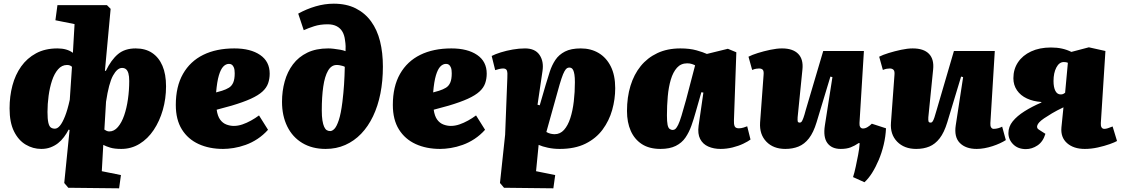

<svg xmlns="http://www.w3.org/2000/svg" viewBox="-20 -795 6089 1043"><path d="M550 -411 555 -410Q584 -470 621 -501Q658 -532 717 -532Q770 -532 806.5 -507.5Q843 -483 862.5 -437.5Q882 -392 882 -326Q882 -259 864.5 -198Q847 -137 815 -89Q783 -41 738 -13.5Q693 14 639 14Q602 14 579 7Q556 0 541 -8L533 135L637 156L627 228L351 225L329 199L358 -89L353 -91Q342 -70 327.5 -50.5Q313 -31 295 -17Q277 -3 254.5 5.5Q232 14 204 14Q159 14 119.5 -9.5Q80 -33 56 -81.5Q32 -130 32 -206Q32 -272 47.5 -330.5Q63 -389 95 -434Q127 -479 176 -505.5Q225 -532 292 -532Q318 -532 339 -526Q360 -520 376 -508L385 -664L281 -685L292 -767H561L581 -747ZM278 -96Q292 -96 305.5 -112Q319 -128 333 -163Q347 -198 359 -253L371 -432Q366 -437 359.5 -439.5Q353 -442 344 -442Q316 -442 295.5 -418.5Q275 -395 262.5 -357Q250 -319 244 -274.5Q238 -230 238 -187Q238 -149 242.5 -129Q247 -109 256 -102.5Q265 -96 278 -96ZM643 -426Q617 -426 594 -384.5Q571 -343 556 -242L547 -91Q553 -87 559.5 -84Q566 -81 574 -81Q600 -81 620.5 -105Q641 -129 654.5 -168Q668 -207 675 -256Q682 -305 682 -355Q682 -381 677.5 -396.5Q673 -412 664.5 -419Q656 -426 643 -426Z M1253 -532Q1341 -532 1393 -496.5Q1445 -461 1445 -395Q1445 -367 1436.5 -342.5Q1428 -318 1405.5 -297.5Q1383 -277 1342.5 -258.5Q1302 -240 1238 -221L1157 -199Q1162 -164 1176 -145Q1190 -126 1210 -118.5Q1230 -111 1250 -111Q1273 -111 1296.5 -119Q1320 -127 1343.5 -140Q1367 -153 1387 -168L1436 -90Q1410 -61 1379 -40.5Q1348 -20 1314.5 -8Q1281 4 1249.5 9Q1218 14 1192 14Q1117 14 1059 -12.5Q1001 -39 968 -92Q935 -145 935 -225Q935 -325 974 -393.5Q1013 -462 1084 -497Q1155 -532 1253 -532ZM1255 -397Q1255 -417 1250.5 -428Q1246 -439 1239.5 -443.5Q1233 -448 1224 -448Q1207 -448 1193 -433.5Q1179 -419 1169 -385.5Q1159 -352 1154 -293L1186 -302Q1208 -309 1223.5 -318.5Q1239 -328 1247 -346.5Q1255 -365 1255 -397Z M1600 -721Q1645 -746 1694.5 -760.5Q1744 -775 1793 -775Q1862 -775 1912.5 -749.5Q1963 -724 1996 -678.5Q2029 -633 2044.5 -571Q2060 -509 2060 -433Q2060 -355 2046.5 -287Q2033 -219 2006.5 -163.5Q1980 -108 1942 -68.5Q1904 -29 1855.5 -7.5Q1807 14 1749 14Q1676 14 1622.5 -18Q1569 -50 1540.5 -108Q1512 -166 1512 -242Q1512 -300 1526.5 -352.5Q1541 -405 1571.5 -445.5Q1602 -486 1649.5 -509Q1697 -532 1763 -532Q1776 -532 1793 -530Q1810 -528 1827.5 -525Q1845 -522 1857 -517Q1858 -529 1857.5 -544.5Q1857 -560 1854 -578Q1851 -604 1840 -623Q1829 -642 1809 -652.5Q1789 -663 1760 -663Q1719 -663 1686.5 -652.5Q1654 -642 1630 -631ZM1774 -83Q1785 -83 1797 -95.5Q1809 -108 1820.5 -142.5Q1832 -177 1840 -241Q1846 -290 1849 -336Q1852 -382 1853 -432Q1848 -435 1840.5 -437Q1833 -439 1825.5 -440.5Q1818 -442 1809 -442Q1780 -442 1762 -411Q1744 -380 1736 -324.5Q1728 -269 1728 -195Q1728 -163 1731.5 -141Q1735 -119 1741 -106Q1747 -93 1755 -88Q1763 -83 1774 -83Z M2432 -532Q2520 -532 2572 -496.5Q2624 -461 2624 -395Q2624 -367 2615.5 -342.5Q2607 -318 2584.5 -297.5Q2562 -277 2521.5 -258.5Q2481 -240 2417 -221L2336 -199Q2341 -164 2355 -145Q2369 -126 2389 -118.5Q2409 -111 2429 -111Q2452 -111 2475.5 -119Q2499 -127 2522.5 -140Q2546 -153 2566 -168L2615 -90Q2589 -61 2558 -40.5Q2527 -20 2493.5 -8Q2460 4 2428.5 9Q2397 14 2371 14Q2296 14 2238 -12.5Q2180 -39 2147 -92Q2114 -145 2114 -225Q2114 -325 2153 -393.5Q2192 -462 2263 -497Q2334 -532 2432 -532ZM2434 -397Q2434 -417 2429.5 -428Q2425 -439 2418.5 -443.5Q2412 -448 2403 -448Q2386 -448 2372 -433.5Q2358 -419 2348 -385.5Q2338 -352 2333 -293L2365 -302Q2387 -309 2402.5 -318.5Q2418 -328 2426 -346.5Q2434 -365 2434 -397Z M2736 -371Q2738 -401 2733.5 -412Q2729 -423 2713 -423Q2704 -423 2691 -420Q2678 -417 2670 -414L2651 -491Q2670 -501 2700.5 -510.5Q2731 -520 2765.5 -526Q2800 -532 2832 -532Q2887 -532 2911 -496.5Q2935 -461 2927 -409L2900 -226L2912 -223L2944 -333Q2955 -370 2966.5 -405.5Q2978 -441 2997 -469.5Q3016 -498 3049 -515Q3082 -532 3135 -532Q3190 -532 3232 -507Q3274 -482 3298 -434Q3322 -386 3322 -316Q3322 -256 3305.5 -197.5Q3289 -139 3253.5 -91Q3218 -43 3160.5 -14.5Q3103 14 3020 14Q2987 14 2956.5 7.5Q2926 1 2906 -8L2892 135L2996 156L2986 228L2718 225L2696 199L2724 -63ZM3073 -428Q3066 -428 3060 -424.5Q3054 -421 3046.5 -408Q3039 -395 3030 -368Q3021 -341 3008 -293L2948 -78Q2960 -71 2972 -68.5Q2984 -66 2993 -66Q3023 -66 3044 -89.5Q3065 -113 3078 -153Q3091 -193 3097 -244Q3103 -295 3103 -348Q3103 -374 3100.5 -389.5Q3098 -405 3094 -413.5Q3090 -422 3084.5 -425Q3079 -428 3073 -428Z M3967 -142Q3966 -122 3970.5 -110Q3975 -98 3994 -98Q4006 -98 4019 -102Q4032 -106 4039 -109L4057 -37Q4044 -27 4018 -14.5Q3992 -2 3959.5 6Q3927 14 3894 14Q3857 14 3827.5 1Q3798 -12 3783.5 -40Q3769 -68 3775 -112L3801 -292L3790 -294L3760 -189Q3749 -149 3736 -112.5Q3723 -76 3703.5 -47.5Q3684 -19 3651 -2.5Q3618 14 3568 14Q3507 14 3467 -12Q3427 -38 3406.5 -84Q3386 -130 3386 -192Q3386 -267 3405 -329Q3424 -391 3460.5 -436Q3497 -481 3551 -506.5Q3605 -532 3676 -532Q3727 -532 3764 -521.5Q3801 -511 3820 -502L3934 -530L3980 -511ZM3634 -89Q3643 -89 3649.5 -95Q3656 -101 3664 -117Q3672 -133 3682 -166Q3692 -199 3707 -253L3756 -440Q3751 -443 3739.5 -447Q3728 -451 3713 -451Q3679 -451 3657.5 -427Q3636 -403 3624 -362.5Q3612 -322 3607.5 -271.5Q3603 -221 3603 -168Q3603 -134 3606.5 -117Q3610 -100 3618 -94.5Q3626 -89 3634 -89Z M4046 -487Q4065 -497 4097 -507Q4129 -517 4164.5 -524.5Q4200 -532 4228 -532Q4287 -532 4316 -502.5Q4345 -473 4339 -417L4313 -158Q4312 -142 4313.5 -135.5Q4315 -129 4325 -129Q4331 -129 4335 -134.5Q4339 -140 4344.5 -155Q4350 -170 4357 -197L4452 -518H4673L4649 -127Q4648 -113 4653 -105Q4658 -97 4668 -97Q4680 -97 4692.5 -104.5Q4705 -112 4716 -123L4793 -98Q4791 -53 4780.5 -9Q4770 35 4753.5 74Q4737 113 4717.5 144Q4698 175 4676 195L4614 167Q4622 142 4628.5 111Q4635 80 4641.5 47Q4648 14 4650 -17L4645 -18Q4623 -3 4601 5.5Q4579 14 4547 14Q4498 14 4474.5 -18Q4451 -50 4461 -114L4502 -376L4491 -379L4416 -131Q4399 -75 4374.5 -43.5Q4350 -12 4318 1Q4286 14 4246 14Q4181 14 4143 -25.5Q4105 -65 4109 -129L4128 -388Q4130 -409 4123.5 -416Q4117 -423 4103 -423Q4096 -423 4087 -421.5Q4078 -420 4066 -415Z M4756 -487Q4775 -497 4807.5 -507Q4840 -517 4875 -524.5Q4910 -532 4938 -532Q4998 -532 5026.5 -502.5Q5055 -473 5049 -417L5023 -158Q5022 -142 5024 -135.5Q5026 -129 5036 -129Q5042 -129 5046.5 -135.5Q5051 -142 5056 -157Q5061 -172 5068 -197L5162 -518H5384L5360 -126Q5359 -111 5364 -103Q5369 -95 5378 -95Q5390 -95 5402.5 -98.5Q5415 -102 5424 -107L5444 -34Q5430 -25 5411.5 -16.5Q5393 -8 5371.5 -1Q5350 6 5328 10Q5306 14 5286 14Q5226 14 5194 -18.5Q5162 -51 5172 -115L5212 -376L5201 -379L5126 -131Q5109 -75 5084.5 -43.5Q5060 -12 5028.5 1Q4997 14 4957 14Q4892 14 4853.5 -25.5Q4815 -65 4820 -129L4839 -388Q4841 -409 4833.5 -416Q4826 -423 4814 -423Q4806 -423 4797 -421.5Q4788 -420 4776 -415Z M5757 -212Q5721 -195 5695 -179.5Q5669 -164 5651.5 -152Q5634 -140 5625.5 -130.5Q5617 -121 5615 -114Q5612 -106 5615 -99.5Q5618 -93 5634 -84L5659 -68Q5646 -25 5616 -5Q5586 15 5553 15Q5510 15 5484 -11Q5458 -37 5458 -72Q5458 -107 5481.5 -136Q5505 -165 5545.5 -190.5Q5586 -216 5637 -238V-241Q5593 -244 5558.5 -260Q5524 -276 5504.5 -304.5Q5485 -333 5485 -370Q5485 -419 5510 -456.5Q5535 -494 5581 -515.5Q5627 -537 5689 -537Q5722 -537 5749 -531Q5776 -525 5800 -513L5895 -538L5985 -518L5960 -126Q5959 -111 5964 -103Q5969 -95 5979 -95Q5988 -95 5998.5 -98.5Q6009 -102 6024 -108L6048 -29Q6036 -22 6008 -12Q5980 -2 5944 6Q5908 14 5873 14Q5812 14 5776.5 -17.5Q5741 -49 5746 -103ZM5781 -454Q5776 -456 5771 -457Q5766 -458 5759 -458Q5734 -458 5718.5 -428.5Q5703 -399 5703 -355Q5703 -321 5713 -301.5Q5723 -282 5742 -282Q5751 -282 5756.5 -285Q5762 -288 5766 -291Z"/></svg>

Font: Literata 18pt Black
Style: Italic
Weight: 900
Italic angle: -2°
Designer: Latin by Veronika Burian and Jose Scaglione. Greek by Irene Vlachou. Cyrillic by Vera Evstafieva
Foundry: TypeTogether
Version: Version 3.103;gftools[0.9.29]